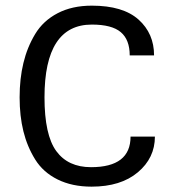

<svg xmlns="http://www.w3.org/2000/svg" viewBox="-20 -660 632 693"><path d="M539.1 -167Q539.1 -89.8 477.5 -38.1Q416 13.7 310.5 13.7Q240.2 13.7 188 -12.2Q135.7 -38.1 106.9 -84.5Q78.1 -130.9 64.5 -186Q50.8 -241.2 50.8 -308.6Q50.8 -376 64.5 -432.6Q78.1 -489.3 106.9 -537.1Q135.7 -585 188 -612.3Q240.2 -639.6 311.5 -639.6Q423.8 -639.6 480 -589.4Q536.1 -539.1 536.1 -460H448.2Q448.2 -516.6 416 -543.9Q383.8 -571.3 311.5 -571.3Q140.6 -571.3 140.6 -308.6Q140.6 -172.9 183.1 -114.7Q225.6 -56.6 308.6 -56.6Q451.2 -56.6 451.2 -167Z"/></svg>

Font: Padauk
Style: Regular
Weight: 400
Designer: Debbi Hosken
Foundry: SIL
Version: Version 3.003; ttfautohint (v1.8.2) -l 8 -r 50 -G 200 -x 14 